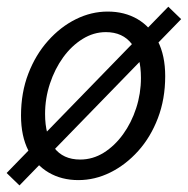

<svg xmlns="http://www.w3.org/2000/svg" viewBox="-25 -533 568 581"><path d="M212 12Q161.5 12 122.3 -10.9Q83.2 -33.8 60.9 -77.4Q38.6 -120.9 38.6 -183.4Q38.6 -252.8 60.7 -310.1Q82.7 -367.4 120.4 -409.6Q158 -451.8 204.6 -474.9Q251.3 -498 300.9 -498Q352 -498 391.2 -475.1Q430.3 -452.1 452.6 -408.6Q474.9 -365.1 474.9 -302.6Q474.9 -233.2 452.8 -175.5Q430.8 -117.9 393.1 -76Q355.5 -34.2 308.8 -11.1Q262.2 12 212 12ZM217.7 -50.2Q255.6 -50.2 288.8 -70.8Q321.9 -91.5 347.3 -126.5Q372.7 -161.5 387.1 -205.8Q401.5 -250 401.5 -297.2Q401.5 -363.7 374 -399.7Q346.6 -435.8 295.2 -435.8Q258.3 -435.8 224.9 -415.1Q191.6 -394.5 166.2 -359.5Q140.8 -324.4 126.1 -279.9Q111.4 -235.3 111.4 -188.1Q111.4 -122.7 138.6 -86.4Q165.7 -50.2 217.7 -50.2ZM33.9 28.1 -4.9 -9.5 484.3 -512.7 523.2 -475.1Z"/></svg>

Font: Source Sans Variable
Style: Italic
Weight: 200
Italic angle: -11°
Designer: Paul D. Hunt
Foundry: Adobe Systems Incorporated
Version: Version 3.006;hotconv 1.0.111;makeotfexe 2.5.65597